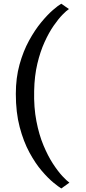

<svg xmlns="http://www.w3.org/2000/svg" viewBox="-20 -849 470 1053"><path d="M66.8 -334Q66.8 -422.2 87.2 -495.3Q107.5 -568.5 139.3 -626.4Q171 -684.2 205.7 -726.2Q240.4 -768.3 270.3 -794.1Q300.2 -819.9 316.2 -828.6L358.1 -799.4Q345.3 -791.4 323 -768.6Q300.6 -745.8 274.5 -708.3Q248.4 -670.8 224.6 -618.5Q200.7 -566.3 184.8 -499.4Q168.9 -432.4 167.3 -350.7Q165.1 -259.6 179.6 -184.9Q194 -110.1 218.4 -51.9Q242.7 6.3 270.2 48.5Q297.7 90.6 322 116.7Q346.3 142.7 360.6 152.8L316.2 184.6Q302.7 176.6 273.5 152.9Q244.4 129.2 209.2 88.2Q174 47.2 141.5 -12.6Q109 -72.3 87.9 -152.2Q66.8 -232.1 66.8 -334Z"/></svg>

Font: Merriweather Light
Style: Regular
Weight: 300
Designer: Eben Sorkin
Foundry: Eben Sorkin
Version: Version 2.100